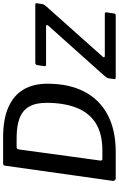

<svg xmlns="http://www.w3.org/2000/svg" viewBox="221 -1004 782 1265"><g transform="rotate(-90 612.5 -371.0)"><path d="M71 0Q62 0 57.5 -6Q53 -12 54 -21L154 -730Q155 -737 158.5 -739.5Q162 -742 170 -742H340Q460 -742 538.5 -707.5Q617 -673 655.5 -608Q694 -543 694 -450Q694 -309 642.5 -208.5Q591 -108 490.5 -54Q390 0 243 0H71ZM253 -88Q366 -88 435 -132.5Q504 -177 536 -259.5Q568 -342 568 -456Q568 -528 542.5 -571.5Q517 -615 465.5 -634Q414 -653 338 -653H276Q263 -653 261 -638L188 -104Q187 -95 189.5 -91.5Q192 -88 199 -88ZM737 0Q728 0 725.5 -3Q723 -6 725 -15L729 -43Q730 -53 734.5 -59.5Q739 -66 748 -77L1077 -445Q1082 -451 1080.5 -455Q1079 -459 1070 -459H820Q813 -459 811 -462.5Q809 -466 810 -474L817 -519Q819 -525 823 -527.5Q827 -530 832 -530H1216Q1225 -530 1224 -520L1219 -486Q1218 -478 1213.5 -471Q1209 -464 1202 -456L872 -86Q866 -80 868.5 -76Q871 -72 877 -72H1154Q1166 -72 1164 -60L1157 -13Q1156 -7 1153.5 -3.5Q1151 0 1143 0H737Z"/></g></svg>

Font: Libre Franklin Medium
Style: Italic
Weight: 500
Italic angle: -8°
Designer: Pablo Impallari, Rodrigo Fuenzalida, Nhung Nguyen
Foundry: Impallari Type
Version: Version 3.000